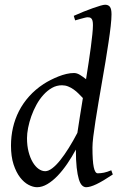

<svg xmlns="http://www.w3.org/2000/svg" viewBox="-20 -762 513 802"><path d="M303.2 -207Q307.6 -236.3 313.5 -273.7Q319.3 -311 326.2 -352.5Q317.9 -361.3 308.3 -370.8Q298.8 -380.4 287.8 -388.2Q276.9 -396 264.6 -400.9Q252.4 -405.8 238.8 -405.8Q216.3 -405.8 197 -394.8Q177.7 -383.8 161.4 -365.7Q145 -347.7 132.3 -324.5Q119.6 -301.3 110.8 -276.6Q102.1 -252 97.4 -228Q92.8 -204.1 92.8 -185.1Q92.8 -153.3 99.4 -127.9Q106 -102.5 116.7 -84.5Q127.4 -66.4 141.1 -56.6Q154.8 -46.9 168.9 -46.9Q182.1 -46.9 198.2 -59.1Q214.4 -71.3 231.7 -93Q249 -114.7 267.3 -144Q285.6 -173.3 303.2 -207ZM451.2 -33.2Q409.7 -5.4 383.1 7.3Q356.4 20 339.8 20Q330.6 20 322.8 12.5Q314.9 4.9 309.3 -13.4Q303.7 -31.7 300.3 -62Q296.9 -92.3 296.9 -137.2Q280.3 -106.4 261 -78.1Q241.7 -49.8 220.7 -27.8Q199.7 -5.9 177.7 7.1Q155.8 20 134.8 20Q118.2 20 99.1 10Q80.1 0 63.7 -21.2Q47.4 -42.5 36.6 -75.4Q25.9 -108.4 25.9 -153.8Q25.9 -192.4 34.2 -228.8Q42.5 -265.1 59.3 -298.1Q76.2 -331.1 101.8 -359.6Q127.4 -388.2 162.1 -411.1Q175.8 -419.9 191.7 -428Q207.5 -436 224.1 -442.6Q240.7 -449.2 257.3 -453.1Q273.9 -457 289.1 -457Q301.3 -457 314 -449.2Q326.7 -441.4 339.4 -431.2Q345.2 -466.8 350.3 -501Q355.5 -535.2 359.4 -564.7Q363.3 -594.2 365.7 -618.2Q368.2 -642.1 368.2 -657.2Q368.2 -668.5 366.5 -675Q364.7 -681.6 361.6 -684.8Q358.4 -688 354.5 -689Q350.6 -689.9 346.2 -689.9Q341.8 -689.9 333.3 -687.7Q324.7 -685.5 315.9 -683.1Q305.7 -680.2 293.9 -676.8L288.1 -695.8Q308.6 -705.1 329.3 -713.4Q350.1 -721.7 367.9 -728Q385.7 -734.4 399.4 -738.3Q413.1 -742.2 418.9 -742.2Q432.6 -742.2 439.2 -733.4Q445.8 -724.6 445.8 -702.1Q445.8 -683.1 442.4 -652.8Q439 -622.6 433.3 -585Q427.7 -547.4 420.7 -504.9Q413.6 -462.4 406 -419.2Q398.4 -376 391.4 -334Q384.3 -292 378.7 -255.9Q373 -219.7 369.6 -191.2Q366.2 -162.6 366.2 -146Q366.2 -89.4 371.6 -63.7Q377 -38.1 388.2 -38.1Q400.9 -38.1 414.3 -40.8Q427.7 -43.5 444.8 -50.8Z"/></svg>

Font: Gentium Plus Eur
Style: Italic
Weight: 400
Italic angle: -8°
Designer: J. Victor Gaultney, Annie Olsen, Iska Routamaa, Becca Hirsbrunner
Foundry: SIL International
Version: Version 5.000